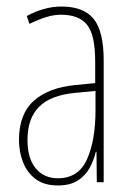

<svg xmlns="http://www.w3.org/2000/svg" viewBox="-20 -557 406 587"><path d="M157 10Q115 10 89 -9.5Q63 -29 50.5 -61Q38 -93 38 -129Q38 -208 83 -248.5Q128 -289 210 -297L271 -303V-369Q271 -451 246 -481.5Q221 -512 167 -512Q145 -512 122 -505Q99 -498 70 -484L62 -508Q87 -522 114 -529.5Q141 -537 168 -537Q236 -537 266.5 -499Q297 -461 297 -372V0H276L275 -93H273Q267 -68 254.5 -44.5Q242 -21 218.5 -5.5Q195 10 157 10ZM157 -12Q220 -12 246 -70Q272 -128 272 -220V-279L209 -273Q135 -266 99.5 -230.5Q64 -195 64 -129Q64 -73 89 -42.5Q114 -12 157 -12Z"/></svg>

Font: Noto Sans ExtraCondensed Thin
Style: Regular
Weight: 100
Width: 2
Designer: Monotype Design Team
Foundry: Monotype Imaging Inc.
Version: Version 2.013; ttfautohint (v1.8.4.7-5d5b)